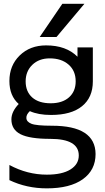

<svg xmlns="http://www.w3.org/2000/svg" viewBox="-20 -778 559 1027"><path d="M117.2 -342.8Q117.2 -288.1 152.3 -256.8Q187.5 -225.6 251 -225.6Q313.5 -225.6 349.1 -257.3Q384.8 -289.1 384.8 -342.8Q384.8 -399.4 346.7 -432.6Q308.6 -465.8 246.1 -465.8Q188.5 -465.8 152.8 -431.2Q117.2 -396.5 117.2 -342.8ZM230.5 156.2Q312.5 156.2 356.9 128.4Q401.4 100.6 401.4 53.7Q401.4 -35.2 249 -35.2Q138.7 -35.2 89.8 -60.1Q41 -85 41 -139.6Q41 -180.7 80.1 -221.7Q30.3 -265.6 30.3 -344.7Q30.3 -427.7 85.4 -481.4Q140.6 -535.2 226.6 -535.2Q334 -535.2 394.5 -474.6V-524.4H476.6V-342.8Q476.6 -256.8 418.9 -210Q361.3 -163.1 252.9 -163.1Q184.6 -163.1 139.6 -183.6Q120.1 -165 121.1 -147.5Q121.1 -127 147.5 -116.2Q173.8 -105.5 257.8 -105.5Q490.2 -105.5 491.2 45.9Q491.2 131.8 422.9 180.7Q354.5 229.5 230.5 229.5Q122.1 229.5 30.3 185.5V104.5Q126 156.2 230.5 156.2ZM431.6 -757.8 282.2 -580.1H192.4L313.5 -757.8Z"/></svg>

Font: Gen Shin Gothic Regular
Style: Regular
Weight: 400
Designer: [Source Han Sans]
Ryoko NISHIZUKA  (kana & ideographs); Paul D. Hunt (Latin, Greek & Cyrillic); Wenlong ZHANG  (bopomofo
Version: Version 1.002.20150607